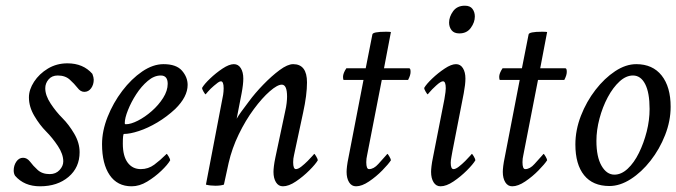

<svg xmlns="http://www.w3.org/2000/svg" viewBox="-20 -651 2385 677"><path d="M121.1 5.9Q65.4 5.9 33.2 -31.2Q28.3 -39.1 28.3 -49.8Q28.3 -67.4 37.6 -81.1Q46.9 -94.7 61.5 -94.7Q75.2 -94.7 85.9 -81.1Q96.7 -66.4 112.8 -51.8Q128.9 -37.1 155.3 -37.1Q176.8 -37.1 189.9 -51.3Q203.1 -65.4 203.1 -82Q203.1 -107.4 184.1 -136.2Q165 -165 142.6 -187.5Q120.1 -210 101.1 -242.2Q82 -274.4 82 -307.6Q82 -335 100.1 -362.8Q118.2 -390.6 148.9 -409.2Q179.7 -427.7 217.8 -427.7Q273.4 -427.7 305.7 -390.6Q310.5 -377.9 310.5 -370.1Q310.5 -352.5 301.3 -339.8Q292 -327.1 277.3 -327.1Q263.7 -327.1 252.9 -341.8Q242.2 -355.5 226.1 -370.1Q210 -384.8 183.6 -384.8Q163.1 -384.8 151.4 -371.1Q139.6 -357.4 139.6 -339.8Q139.6 -314.5 158.7 -285.6Q177.7 -256.8 200.2 -234.4Q222.7 -211.9 241.7 -179.7Q260.7 -147.5 260.7 -114.3Q260.7 -60.5 221.7 -27.3Q182.6 5.9 121.1 5.9Z M444.3 5.9Q393.6 5.9 366.7 -33.7Q339.8 -73.2 339.8 -142.6Q339.8 -189.5 359.4 -238.8Q378.9 -288.1 411.1 -330.6Q443.4 -373 481.4 -398.9Q519.5 -424.8 556.6 -424.8Q601.6 -424.8 621.6 -401.9Q641.6 -378.9 641.6 -351.6Q641.6 -309.6 597.7 -266.6Q568.4 -239.3 534.7 -219.2Q501 -199.2 469.7 -189Q438.5 -178.7 417 -178.7Q413.1 -178.7 413.1 -144.5Q413.1 -100.6 430.2 -77.6Q447.3 -54.7 476.6 -54.7Q502.9 -54.7 523.9 -70.3Q544.9 -85.9 564.5 -105.5L567.4 -108.4Q569.3 -108.4 574.7 -99.1Q580.1 -89.8 580.1 -85.9Q571.3 -70.3 548.8 -48.8Q526.4 -27.3 499 -10.7Q471.7 5.9 444.3 5.9ZM423.8 -212.9Q441.4 -212.9 466.3 -225.6Q491.2 -238.3 515.1 -259.3Q539.1 -280.3 555.2 -305.7Q571.3 -331.1 571.3 -355.5Q571.3 -384.8 546.9 -384.8Q523.4 -384.8 501 -365.7Q478.5 -346.7 460.4 -318.8Q442.4 -291 431.2 -262.7Q419.9 -234.4 419.9 -216.8Q419.9 -212.9 423.8 -212.9Z M977.5 5.9Q961.9 5.9 953.1 -8.3Q944.3 -22.5 944.3 -44.9Q944.3 -52.7 945.8 -65.4Q947.3 -78.1 951.2 -96.7L985.4 -257.8Q989.3 -274.4 990.7 -287.6Q992.2 -300.8 992.2 -310.5Q992.2 -352.5 973.6 -352.5Q958 -352.5 931.2 -329.1Q904.3 -305.7 875 -266.1Q845.7 -226.6 821.8 -177.2Q797.9 -127.9 786.1 -76.2L769.5 0Q757.8 3.9 739.3 3.9Q720.7 3.9 706.1 0L763.7 -300.8Q767.6 -318.4 768.1 -328.1Q768.6 -337.9 768.6 -339.8Q768.6 -364.3 758.8 -364.3Q754.9 -364.3 748.5 -359.9Q742.2 -355.5 734.4 -348.6Q721.7 -337.9 713.4 -328.1Q705.1 -318.4 705.1 -318.4Q703.1 -318.4 697.8 -327.6Q692.4 -336.9 692.4 -340.8Q700.2 -354.5 720.7 -374Q741.2 -393.6 764.6 -409.2Q788.1 -424.8 804.7 -424.8Q820.3 -424.8 829.1 -410.6Q837.9 -396.5 837.9 -374Q837.9 -353.5 832 -322.3L814.5 -232.4Q819.3 -241.2 830.1 -256.3Q840.8 -271.5 857.4 -293Q878.9 -322.3 908.2 -352.5Q937.5 -382.8 965.8 -403.8Q994.1 -424.8 1013.7 -424.8Q1062.5 -424.8 1062.5 -360.4Q1062.5 -338.9 1059.1 -312Q1055.7 -285.2 1048.8 -253.9L1016.6 -103.5Q1013.7 -91.8 1013.7 -79.1Q1013.7 -54.7 1023.4 -54.7Q1031.2 -54.7 1042.5 -63.5Q1053.7 -72.3 1064.9 -83.5Q1076.2 -94.7 1082 -101.6L1087.9 -108.4Q1089.8 -108.4 1095.2 -99.1Q1100.6 -89.8 1100.6 -85.9Q1092.8 -72.3 1070.8 -50.3Q1048.8 -28.3 1023.4 -11.2Q998 5.9 977.5 5.9Z M1235.4 5.9Q1219.7 5.9 1210.9 -8.3Q1202.1 -22.5 1202.1 -44.9Q1202.1 -52.7 1203.6 -65.4Q1205.1 -78.1 1209 -96.7L1261.7 -369.1H1192.4Q1189.5 -369.1 1189.5 -379.9Q1189.5 -392.6 1201.2 -410.2H1269.5L1293 -529.3Q1293.9 -539.1 1340.8 -539.1Q1354.5 -539.1 1358.4 -538.1L1334 -410.2H1422.9Q1427.7 -410.2 1427.7 -397.5Q1427.7 -385.7 1418.9 -369.1H1326.2L1274.4 -103.5Q1271.5 -91.8 1271.5 -79.1Q1271.5 -54.7 1281.2 -54.7Q1297.9 -54.7 1314 -72.8Q1330.1 -90.8 1339.8 -101.6L1345.7 -108.4Q1347.7 -108.4 1353 -99.1Q1358.4 -89.8 1358.4 -85.9Q1349.6 -72.3 1328.1 -50.3Q1306.6 -28.3 1281.2 -11.2Q1255.9 5.9 1235.4 5.9Z M1599.6 -533.2Q1581.1 -533.2 1572.3 -544.4Q1563.5 -555.7 1563.5 -571.3Q1563.5 -591.8 1577.6 -611.3Q1591.8 -630.9 1619.1 -630.9Q1637.7 -630.9 1646 -619.6Q1654.3 -608.4 1654.3 -592.8Q1654.3 -572.3 1640.1 -552.7Q1626 -533.2 1599.6 -533.2ZM1587.9 -424.8Q1603.5 -424.8 1612.3 -410.6Q1621.1 -396.5 1621.1 -374Q1621.1 -353.5 1615.2 -322.3L1575.2 -117.2Q1574.2 -111.3 1571.8 -98.1Q1569.3 -85 1569.3 -77.1Q1569.3 -54.7 1579.1 -54.7Q1586.9 -54.7 1598.1 -63.5Q1609.4 -72.3 1620.6 -83.5Q1631.8 -94.7 1637.7 -101.6L1643.6 -108.4Q1645.5 -108.4 1650.9 -99.1Q1656.2 -89.8 1656.2 -85.9Q1648.4 -72.3 1626.5 -50.3Q1604.5 -28.3 1579.1 -11.2Q1553.7 5.9 1533.2 5.9Q1517.6 5.9 1508.8 -8.3Q1500 -22.5 1500 -44.9Q1500 -52.7 1501.5 -65.4Q1502.9 -78.1 1506.8 -96.7L1546.9 -300.8Q1549.8 -316.4 1550.8 -326.2Q1551.8 -335.9 1551.8 -339.8Q1551.8 -364.3 1542 -364.3Q1534.2 -364.3 1518.1 -349.6Q1502 -335 1493.2 -324.2L1488.3 -318.4Q1486.3 -318.4 1481 -327.6Q1475.6 -336.9 1475.6 -340.8Q1483.4 -354.5 1503.9 -374Q1524.4 -393.6 1547.9 -409.2Q1571.3 -424.8 1587.9 -424.8Z M1786.1 5.9Q1770.5 5.9 1761.7 -8.3Q1752.9 -22.5 1752.9 -44.9Q1752.9 -52.7 1754.4 -65.4Q1755.9 -78.1 1759.8 -96.7L1812.5 -369.1H1743.2Q1740.2 -369.1 1740.2 -379.9Q1740.2 -392.6 1752 -410.2H1820.3L1843.8 -529.3Q1844.7 -539.1 1891.6 -539.1Q1905.3 -539.1 1909.2 -538.1L1884.8 -410.2H1973.6Q1978.5 -410.2 1978.5 -397.5Q1978.5 -385.7 1969.7 -369.1H1877L1825.2 -103.5Q1822.3 -91.8 1822.3 -79.1Q1822.3 -54.7 1832 -54.7Q1848.6 -54.7 1864.7 -72.8Q1880.9 -90.8 1890.6 -101.6L1896.5 -108.4Q1898.4 -108.4 1903.8 -99.1Q1909.2 -89.8 1909.2 -85.9Q1900.4 -72.3 1878.9 -50.3Q1857.4 -28.3 1832 -11.2Q1806.6 5.9 1786.1 5.9Z M2128.9 4.9Q2070.3 4.9 2039.6 -33.2Q2008.8 -71.3 2008.8 -141.6Q2008.8 -192.4 2028.3 -242.7Q2047.9 -293 2079.6 -334Q2111.3 -375 2148.9 -399.9Q2186.5 -424.8 2223.6 -424.8Q2281.2 -424.8 2313 -384.8Q2344.7 -344.7 2344.7 -274.4Q2344.7 -224.6 2325.2 -174.8Q2305.7 -125 2273.9 -84.5Q2242.2 -43.9 2204.1 -19.5Q2166 4.9 2128.9 4.9ZM2146.5 -35.2Q2170.9 -35.2 2193.4 -56.2Q2215.8 -77.1 2232.9 -111.8Q2250 -146.5 2260.3 -187Q2270.5 -227.5 2270.5 -266.6Q2270.5 -324.2 2254.9 -354.5Q2239.3 -384.8 2211.9 -384.8Q2187.5 -384.8 2164.6 -363.8Q2141.6 -342.8 2123 -308.1Q2104.5 -273.4 2093.8 -232.9Q2083 -192.4 2083 -154.3Q2083 -97.7 2101.1 -66.4Q2119.1 -35.2 2146.5 -35.2Z"/></svg>

Font: Crimson Text
Style: Italic
Weight: 400
Italic angle: -11°
Designer: Sebastian Kosch
Foundry: Sebastian Kosch
Version: Version 1.100; ttfautohint (v1.8.4)